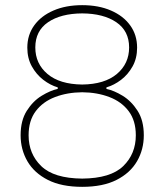

<svg xmlns="http://www.w3.org/2000/svg" viewBox="-20 -716 638 745"><path d="M299 9Q218.5 9 165.5 -18Q112.5 -45 86.2 -90.5Q60 -136 60 -191Q60 -248.5 84 -286.2Q108 -324 141.8 -344.5Q175.5 -365 204 -371V-377Q175 -385.5 148 -406.2Q121 -427 103.5 -458.5Q86 -490 86 -531Q86 -580.5 112.8 -617.5Q139.5 -654.5 187.5 -675.2Q235.5 -696 299 -696Q362.5 -696 410.5 -675.2Q458.5 -654.5 485.2 -617.5Q512 -580.5 512 -531Q512 -490 494.5 -458.5Q477 -427 449.8 -406.2Q422.5 -385.5 393 -377V-371Q422 -365 455.8 -344.5Q489.5 -324 513.8 -286.2Q538 -248.5 538 -191Q538 -136 511.8 -90.5Q485.5 -45 432.5 -18Q379.5 9 299 9ZM299 -388Q386 -389 433.5 -429Q481 -469 481 -532Q481 -596 431.2 -629.8Q381.5 -663.5 299 -664Q216 -663.5 166.5 -629.8Q117 -596 117 -532Q117 -469 164.2 -429Q211.5 -389 299 -388ZM299 -23Q409.5 -24 458.2 -71.5Q507 -119 507 -191Q507 -248 479.2 -284.8Q451.5 -321.5 404.2 -339.5Q357 -357.5 299 -358Q241 -357.5 193.8 -339.5Q146.5 -321.5 118.8 -284.8Q91 -248 91 -191Q91 -119 140 -71.5Q189 -24 299 -23Z"/></svg>

Font: Commissioner Flair Thin
Style: Regular
Weight: 100
Designer: Kostas Bartsokas
Foundry: Kostas Bartsokas
Version: Version 1.000; ttfautohint (v1.8.3)